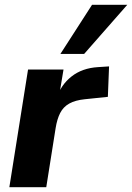

<svg xmlns="http://www.w3.org/2000/svg" viewBox="-20 -781 551 801"><path d="M19 0 97 -491H245L225 -371H216Q234 -427 278.5 -462Q323 -497 389 -501L435 -504L430 -377L334 -367Q294 -363 269 -349Q244 -335 231 -309.5Q218 -284 212 -246L173 0ZM232 -556 364 -761H511L331 -556Z"/></svg>

Font: Nunito Sans 12pt ExtraBold
Style: Italic
Weight: 800
Italic angle: -9°
Designer: Vernon Adams
Foundry: Vernon Adams
Version: Version 3.101;gftools[0.9.27]